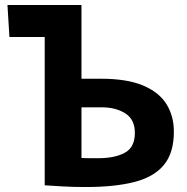

<svg xmlns="http://www.w3.org/2000/svg" viewBox="-20 -748 752 773"><path d="M325 5Q273 5 232 2.5Q191 0 160 -2V-599H18L10 -728H308V-431H387Q491 -431 555.5 -404Q620 -377 650 -329Q680 -281 680 -218Q680 -132 639.5 -83.5Q599 -35 520 -15Q441 5 325 5ZM375 -111Q442 -111 482.5 -133Q523 -155 523 -213Q523 -267 484.5 -291.5Q446 -316 389 -316H308V-112Q323 -111 339 -111Q355 -111 375 -111Z"/></svg>

Font: Murecho SemiBold
Style: Regular
Weight: 600
Designer: Neil Summerour
Foundry: Positype
Version: Version 1.010; ttfautohint (v1.8.3)